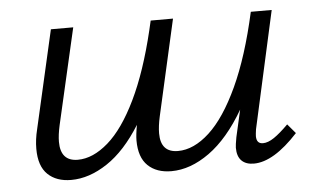

<svg xmlns="http://www.w3.org/2000/svg" viewBox="-38 -470 872 531"><g transform="rotate(-5 397.5 -204.0)"><path d="M329 -87Q329 -103 334 -130Q291 -61 240.5 -27.5Q190 6 140 6Q99 6 75 -17Q51 -40 51 -88Q51 -114 58 -142L120 -414H182L121 -148Q115 -121 115 -102Q115 -48 163 -48Q205 -48 247.5 -85Q290 -122 327 -198.5Q364 -275 391 -388L397 -414H459L399 -148Q393 -121 393 -101Q393 -48 441 -48Q485 -48 528.5 -88Q572 -128 610 -210Q648 -292 675 -414H733L661 -89Q659 -75 659 -70Q659 -49 677 -49Q691 -49 708 -60.5Q725 -72 748 -95L770 -69Q702 5 647 5Q625 5 613 -7Q601 -19 601 -43Q601 -50 605 -72L622 -147Q577 -70 524 -32Q471 6 418 6Q377 6 353 -17Q329 -40 329 -87Z"/></g></svg>

Font: LXGW Bright GB
Style: Italic
Weight: 400
Italic angle: -12°
Designer: Christian Thalmann (Catharsis Fonts)
Foundry: LXGW / Christian Thalmann (Catharsis Fonts) / Fontworks Inc.
Version: Version 5.510